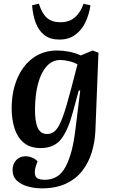

<svg xmlns="http://www.w3.org/2000/svg" viewBox="-20 -803 625 1053"><path d="M420 -306 412 -307 380 -189Q354 -91 316 -41Q278 9 203 9Q145 9 110 -20.5Q75 -50 59.5 -99.5Q44 -149 44 -208Q44 -300 74.5 -372Q105 -444 161 -485Q217 -526 294 -526Q324 -526 358.5 -519.5Q393 -513 423 -499L488 -526L520 -514L503 -82Q500 -23 483 33Q466 89 431.5 133.5Q397 178 342 204Q287 230 209 230Q171 230 134 220Q97 210 73 188Q49 166 49 129Q49 96 69 75Q89 54 120 54Q138 54 156.5 61.5Q175 69 186 82L176 110Q166 144 175 163.5Q184 183 226 183Q302 183 340 111Q378 39 393 -88ZM239 -68Q266 -68 285.5 -88.5Q305 -109 324.5 -162.5Q344 -216 370 -316L405 -450Q386 -461 359 -467.5Q332 -474 311 -474Q267 -474 236 -439.5Q205 -405 189 -345.5Q173 -286 172 -208Q171 -138 186.5 -103Q202 -68 239 -68ZM306 -586Q255 -586 223.5 -610.5Q192 -635 176 -677.5Q160 -720 156 -774L193 -783Q210 -729 237.5 -705Q265 -681 311 -681Q360 -681 391 -708Q422 -735 438 -782L476 -774Q469 -724 448.5 -681Q428 -638 392.5 -612Q357 -586 306 -586Z"/></svg>

Font: Literata 36pt SemiBold
Style: Italic
Weight: 600
Italic angle: -2°
Designer: Latin by Veronika Burian and Jose Scaglione. Greek by Irene Vlachou. Cyrillic by Vera Evstafieva
Foundry: TypeTogether
Version: Version 3.002